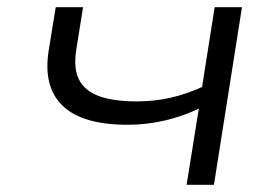

<svg xmlns="http://www.w3.org/2000/svg" viewBox="-20 -514 774 534"><path d="M499 0 533 -212Q490 -191 439 -179Q388 -167 335 -167Q209 -167 154.5 -219.5Q100 -272 115 -371L135 -494H211L192 -375Q184 -323 200 -292Q216 -261 256 -246.5Q296 -232 361 -232Q409 -232 453.5 -242Q498 -252 542 -272L577 -494H653L575 0Z"/></svg>

Font: Nunito Sans 7pt Expanded Light
Style: Italic
Weight: 300
Width: 7
Italic angle: -9°
Designer: Vernon Adams
Foundry: Vernon Adams
Version: Version 3.101;gftools[0.9.27]